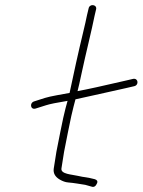

<svg xmlns="http://www.w3.org/2000/svg" viewBox="-20 -734 557 750"><path d="M325.9 -700 319.9 -675C316.5 -657.7 311.4 -635.2 304.7 -607.5C288.3 -540.2 265 -434.6 251.8 -371L202.3 -362C159 -354.1 150.4 -349.7 113.5 -338C94 -331.8 99.1 -303.7 119.1 -310L159.9 -322.9C173.7 -327.4 201.7 -333.2 243.9 -340L236.1 -311.5C231 -292.5 224.1 -261.3 215.5 -218L200.3 -141L190 -76C187.2 -58 194.9 -43.6 213.1 -32.8C224.6 -26 235.7 -22.1 246.3 -21.3C269.9 -19.4 291.7 -15.1 312.9 -12L337.8 -5C347.1 -1.7 354.4 -6.4 359.6 -19.2C362.3 -25.9 359.3 -30.9 350.4 -34C312.2 -43.9 312.7 -40.2 284.4 -47C260.9 -52.6 216.5 -53.6 220 -76L230.3 -141L245.5 -218C255.7 -269 263 -302.2 267.4 -317.8C271.8 -333.2 274.3 -342.7 274.8 -346C333.4 -359.4 401 -373.3 472.8 -390L502.9 -397C523.5 -400.3 520.9 -429.3 500.5 -426L470.4 -419C379.6 -397.9 317.1 -384.2 282.9 -378C285.9 -388.7 291.8 -414.9 300.7 -456.6C313.5 -517.1 339.2 -620.1 349.6 -673L355.7 -699C358.5 -716.8 329.2 -720.8 325.9 -700Z"/></svg>

Font: MewTooHand
Style: Ita
Weight: 400
Designer: Mew Too, Robert Jablonski
Version: Version 0.77